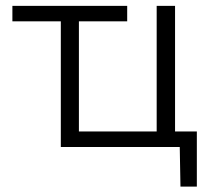

<svg xmlns="http://www.w3.org/2000/svg" viewBox="-20 -516 731 674"><path d="M613.5 139 611 0H193.5V-441H23.5V-495.5H426.5V-441H257V-54.5H530V-495.5H594.5V-54.5H671V139Z"/></svg>

Font: Heraclito Light
Style: Regular
Weight: 300
Designer: Kostas Bartsokas (font) & Cristiano Sobral (main changes)
Foundry: Kostas Bartsokas (font) & Cristiano Sobral (main changes)
Version: Version 1.00;July 8, 2020;FontCreator 13.0.0.2655 64-bit